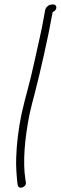

<svg xmlns="http://www.w3.org/2000/svg" viewBox="-20 -666 277 876"><path d="M186 -620C185 -615 183 -604 180 -587C168 -518 159 -487 138 -389C114 -278 99 -238 78 -145C64 -76 56 -9 54 50C52 96 56 134 59 167L61 179C65 201 102 188 98 166L96 153C83 74 93 -37 115 -146C122 -177 130 -209 139 -242C162 -329 203 -512 216 -589C218 -598 220 -606 220 -611C242 -618 243 -646 222 -646L215 -645C202 -645 189 -633 186 -620Z"/></svg>

Font: Stray Cat
Style: ExtObl
Weight: 400
Version: Version 1.0